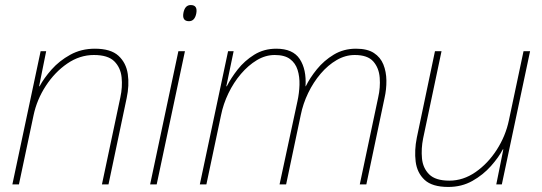

<svg xmlns="http://www.w3.org/2000/svg" viewBox="-20 -731 2150 761"><path d="M29 0 141 -528H163L135 -389H137Q154 -421 184.5 -455.5Q215 -490 258.5 -514Q302 -538 356 -538Q419 -538 449.5 -510Q480 -482 486.5 -437.5Q493 -393 482 -342L410 0H384L457 -345Q466 -386 462 -424.5Q458 -463 433 -488Q408 -513 352 -513Q296 -513 246.5 -479Q197 -445 161.5 -390.5Q126 -336 113 -274L55 0Z M729 -647Q701 -647 707 -680Q713 -711 736 -711Q764 -711 758 -678Q752 -647 729 -647ZM575 0 687 -528H713L601 0Z M772 0 884 -528H906L877 -389H879Q895 -421 922 -455.5Q949 -490 987.5 -514Q1026 -538 1075 -538Q1141 -538 1168 -497Q1195 -456 1191 -389H1192Q1208 -422 1236 -456.5Q1264 -491 1303 -514.5Q1342 -538 1391 -538Q1436 -538 1462 -521Q1488 -504 1499.5 -475.5Q1511 -447 1511.5 -412Q1512 -377 1504 -342L1432 0H1406L1479 -345Q1488 -384 1485 -423Q1482 -462 1459.5 -487.5Q1437 -513 1386 -513Q1349 -513 1314.5 -493Q1280 -473 1251 -439Q1222 -405 1201.5 -362.5Q1181 -320 1172 -275L1114 0H1088L1159 -330Q1166 -362 1167 -394.5Q1168 -427 1159.5 -454Q1151 -481 1129.5 -497Q1108 -513 1069 -513Q1032 -513 998 -492.5Q964 -472 935 -438Q906 -404 885.5 -361.5Q865 -319 856 -274L798 0Z M1757 10Q1693 10 1663 -18Q1633 -46 1627.5 -90.5Q1622 -135 1632 -185L1704 -528H1730L1657 -182Q1649 -142 1652.5 -103.5Q1656 -65 1681 -40Q1706 -15 1761 -15Q1816 -15 1865 -49Q1914 -83 1949 -137.5Q1984 -192 1997 -254L2055 -528H2081L1969 0H1947L1975 -139H1973Q1957 -108 1926 -73Q1895 -38 1852.5 -14Q1810 10 1757 10Z"/></svg>

Font: Noto Sans Thin
Style: Italic
Weight: 100
Italic angle: -12°
Designer: Monotype Design Team
Foundry: Monotype Imaging Inc.
Version: Version 2.013; ttfautohint (v1.8.4.7-5d5b)